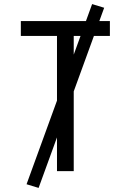

<svg xmlns="http://www.w3.org/2000/svg" viewBox="-20 -838 640 940"><path d="M259 0V-662H82V-735H518V-662H341V0ZM169 82 110 64 431 -818 490 -800Z"/></svg>

Font: Iosevka Fixed Extended
Style: Regular
Weight: 400
Width: 7
Monospace: yes
Designer: Belleve Invis
Foundry: Belleve Invis
Version: Version 24.1.1; ttfautohint (v1.8.4)